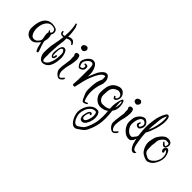

<svg xmlns="http://www.w3.org/2000/svg" viewBox="-14 -1285 2360 2360"><g transform="rotate(45 1166.0 -105.5)"><path d="M271 28Q262 28 253 11Q237 -20 233.5 -45.5Q230 -71 220 -96Q204 -71 177.5 -48Q151 -25 122 -25Q70 -25 41.5 -57.5Q13 -90 13 -138Q13 -167 18 -204Q23 -241 38.5 -275Q54 -309 83.5 -331.5Q113 -354 162 -354Q197 -354 226 -341Q255 -328 255 -288Q255 -281 251.5 -269.5Q248 -258 240 -249H241Q246 -236 248.5 -222Q251 -208 251 -194Q251 -167 240 -134Q247 -100 258 -65.5Q269 -31 282 1Q284 6 281.5 17Q279 28 271 28ZM132 -60Q158 -60 177.5 -79Q197 -98 205 -116Q207 -119 207 -130Q207 -140 205 -151Q203 -162 202 -168Q200 -179 197.5 -190Q195 -201 195 -213Q195 -233 200 -245Q198 -249 196 -253Q194 -257 189 -262Q188 -263 188 -266Q188 -271 193.5 -273.5Q199 -276 203 -271H202Q207 -264 208.5 -262.5Q210 -261 216 -260Q220 -262 223 -262Q227 -266 231 -273Q235 -280 235 -284Q235 -316 216 -326Q197 -336 171 -336Q138 -336 113.5 -313.5Q89 -291 75.5 -255Q62 -219 62 -179Q62 -154 68 -126.5Q74 -99 89.5 -79.5Q105 -60 132 -60Z M414 73Q387 73 369.5 55Q352 37 343 12.5Q334 -12 334 -33Q334 -56 335 -73Q336 -90 337 -114Q339 -150 348 -190.5Q357 -231 361 -262L371 -334Q367 -333 362 -332.5Q357 -332 352 -332Q334 -332 322 -343Q310 -354 310 -375Q310 -385 319 -385Q329 -385 329 -374H330Q330 -351 352 -351Q360 -351 373 -356Q376 -389 376 -423Q376 -456 373 -489Q370 -522 362 -553Q362 -554 361.5 -555Q361 -556 361 -557Q361 -565 370 -565Q377 -565 380 -557Q382 -547 387.5 -539Q393 -531 395 -521Q402 -490 406 -453.5Q410 -417 410 -379Q421 -384 432 -388.5Q443 -393 455 -393Q480 -393 494 -379Q508 -365 515 -348Q516 -347 516 -344Q516 -335 506 -335Q500 -335 497 -342Q493 -353 482 -358Q471 -363 456 -363Q443 -363 432 -358.5Q421 -354 410 -349Q410 -324 408.5 -300Q407 -276 403 -256Q398 -225 396 -186Q394 -147 392 -112Q391 -99 390.5 -88.5Q390 -78 390 -67Q390 -60 390.5 -52Q391 -44 391 -35Q391 -29 390.5 -20.5Q390 -12 390 -2Q390 17 394.5 33.5Q399 50 412 50Q418 50 425 47Q454 34 471 1.5Q488 -31 495 -69Q502 -107 502 -136Q502 -145 502.5 -153Q503 -161 503 -168Q503 -180 500 -191Q497 -202 487 -214Q483 -220 480 -221.5Q477 -223 475 -224Q459 -224 451.5 -211Q444 -198 441.5 -179Q439 -160 439 -142Q439 -124 439 -115Q439 -106 441 -91.5Q443 -77 452 -77Q458 -77 460 -90Q462 -103 462 -108Q462 -117 472 -117Q482 -117 483 -108Q483 -95 476.5 -76.5Q470 -58 452 -58Q442 -58 434.5 -68Q427 -78 423 -91.5Q419 -105 419 -115Q419 -127 421 -148.5Q423 -170 428 -193Q433 -216 444.5 -232.5Q456 -249 476 -249Q493 -249 504 -236Q515 -223 522 -203.5Q529 -184 532 -165.5Q535 -147 535 -136Q535 -101 528.5 -60.5Q522 -20 504 14Q486 48 451 64Q430 73 414 73Z M691 67Q674 67 655 52.5Q636 38 623.5 17.5Q611 -3 611 -22Q611 -46 613 -67.5Q615 -89 619 -111Q622 -130 623.5 -148Q625 -166 629 -188Q631 -199 629 -210Q627 -221 627 -234Q627 -240 627.5 -244Q628 -248 628 -252Q628 -257 627 -262Q626 -267 621 -276Q615 -282 615 -292Q615 -301 621 -309Q627 -317 639 -317Q640 -317 639.5 -318Q639 -319 640 -319Q667 -323 676 -302Q685 -281 685 -254Q685 -232 682 -211.5Q679 -191 677 -180Q674 -158 668 -140.5Q662 -123 659 -103Q656 -83 653.5 -63Q651 -43 651 -22Q651 -10 656 6.5Q661 23 670 35.5Q679 48 691 48Q698 48 707.5 37.5Q717 27 726.5 17Q736 7 741 7Q745 7 745 17V18Q745 27 735.5 38.5Q726 50 713.5 58.5Q701 67 691 67ZM653 -382Q633 -382 620.5 -390.5Q608 -399 608 -416Q608 -434 622.5 -445.5Q637 -457 657 -458Q669 -458 678 -447Q687 -436 688 -425Q688 -411 677 -396.5Q666 -382 653 -382Z M1114 63Q1100 63 1092 52Q1084 41 1079 30Q1069 6 1055 -24.5Q1041 -55 1041 -92Q1040 -136 1044.5 -184.5Q1049 -233 1065 -271Q1071 -285 1075.5 -294.5Q1080 -304 1079 -320V-330Q1079 -339 1077.5 -348.5Q1076 -358 1069 -358Q1051 -358 1035.5 -344.5Q1020 -331 1007 -311Q994 -291 984 -271Q974 -251 968 -237Q944 -183 930 -126Q916 -69 902 -4Q901 3 888 3Q881 3 872.5 -0.5Q864 -4 865 -10Q869 -49 870 -92Q871 -135 871 -178V-247Q871 -256 871.5 -267Q872 -278 872 -289Q872 -316 865.5 -338.5Q859 -361 836 -361Q818 -361 799.5 -346.5Q781 -332 768.5 -311Q756 -290 756 -272Q756 -267 759 -254.5Q762 -242 767.5 -231.5Q773 -221 780 -221Q795 -222 806 -232Q817 -242 817 -258Q817 -269 814 -273.5Q811 -278 797 -277Q787 -277 787 -287Q787 -296 796 -296V-297Q824 -298 832 -289.5Q840 -281 840 -257Q840 -234 821.5 -218Q803 -202 779 -200Q768 -200 757 -214.5Q746 -229 738.5 -246.5Q731 -264 731 -273Q732 -297 747.5 -324.5Q763 -352 787 -372Q811 -392 836 -392Q861 -392 878 -376.5Q895 -361 906 -337Q917 -313 922 -288Q927 -263 927 -243V-203L946 -248Q955 -270 964 -292Q973 -314 986 -334Q1003 -359 1023 -376.5Q1043 -394 1069 -394Q1084 -394 1096.5 -380.5Q1109 -367 1116 -349.5Q1123 -332 1123 -320Q1123 -298 1122.5 -284.5Q1122 -271 1114 -251Q1100 -217 1092.5 -175Q1085 -133 1085 -93Q1085 -61 1091 -31.5Q1097 -2 1108 27Q1109 28 1111 34Q1113 40 1115 41Q1121 41 1131.5 37Q1142 33 1149 29Q1153 27 1154 27Q1163 27 1163 37Q1163 42 1158 45Q1149 50 1135.5 56Q1122 62 1114 63Z M1253 357Q1228 357 1208 338.5Q1188 320 1173.5 293Q1159 266 1151.5 238Q1144 210 1144 192Q1144 149 1162.5 105Q1181 61 1214.5 31.5Q1248 2 1294 2Q1319 2 1331 17.5Q1343 33 1347.5 54.5Q1352 76 1352 94Q1352 110 1346.5 134.5Q1341 159 1330.5 183.5Q1320 208 1304 224Q1288 240 1267 240Q1240 240 1230 222Q1220 204 1220 183Q1220 175 1222.5 158Q1225 141 1230.5 123Q1236 105 1245.5 92Q1255 79 1269 79Q1275 79 1281 82Q1283 83 1286.5 92Q1290 101 1290 101V102Q1290 106 1286.5 109Q1283 112 1279 112Q1269 112 1269 103Q1269 103 1271 101.5Q1273 100 1274 100Q1265 96 1258 107Q1251 118 1247 131Q1243 144 1242 149L1240 178Q1239 189 1246 197.5Q1253 206 1267 206Q1279 206 1288.5 192.5Q1298 179 1305 159.5Q1312 140 1315.5 122Q1319 104 1319 95Q1319 87 1318 72Q1317 57 1311.5 44Q1306 31 1294 31Q1256 30 1229 55.5Q1202 81 1187.5 118.5Q1173 156 1173 193Q1173 206 1178 227.5Q1183 249 1193 270.5Q1203 292 1217.5 306.5Q1232 321 1251 321Q1264 321 1276 312.5Q1288 304 1298 297Q1332 276 1345.5 252Q1359 228 1375 187Q1391 145 1398 101Q1405 57 1405 2Q1405 -19 1403.5 -40Q1402 -61 1400 -81Q1381 -64 1353.5 -55.5Q1326 -47 1297 -47Q1264 -47 1235.5 -66Q1207 -85 1189.5 -114.5Q1172 -144 1172 -175Q1172 -223 1179.5 -265Q1187 -307 1213 -339.5Q1239 -372 1293 -388Q1299 -390 1305.5 -390Q1312 -390 1319 -390Q1350 -390 1374 -362.5Q1398 -335 1398 -300Q1398 -280 1384 -257Q1370 -234 1349 -234Q1342 -234 1335 -245Q1328 -256 1326 -260Q1326 -261 1325.5 -261.5Q1325 -262 1325 -263Q1325 -273 1335 -273Q1341 -273 1344 -267V-265Q1344 -264 1346 -260Q1348 -256 1350 -256Q1363 -256 1371 -270.5Q1379 -285 1379 -298Q1378 -321 1358.5 -334Q1339 -347 1319 -347Q1312 -347 1305 -344Q1298 -341 1291 -338Q1257 -325 1242 -301.5Q1227 -278 1224 -246Q1221 -214 1221 -175Q1221 -144 1242.5 -117Q1264 -90 1295 -90Q1331 -90 1356 -95.5Q1381 -101 1398 -116Q1397 -129 1396.5 -141.5Q1396 -154 1396 -167Q1396 -178 1399 -200.5Q1402 -223 1407.5 -248Q1413 -273 1420 -290.5Q1427 -308 1435 -308Q1446 -308 1452.5 -295Q1459 -282 1462.5 -266.5Q1466 -251 1465 -241L1468 -224Q1468 -188 1461 -165Q1454 -142 1436 -119Q1439 -90 1442 -61Q1445 -32 1445 1Q1445 62 1436.5 109Q1428 156 1410 202Q1398 233 1387 254.5Q1376 276 1359.5 292.5Q1343 309 1316 326Q1300 336 1287 346.5Q1274 357 1253 357ZM1434 -171Q1444 -194 1445 -226L1446 -242Q1447 -250 1445 -264Q1443 -278 1435 -278Q1431 -278 1429.5 -271.5Q1428 -265 1428 -255Q1428 -236 1431 -210.5Q1434 -185 1434 -172Z M1623 67Q1606 67 1587 52.5Q1568 38 1555.5 17.5Q1543 -3 1543 -22Q1543 -46 1545 -67.5Q1547 -89 1551 -111Q1554 -130 1555.5 -148Q1557 -166 1561 -188Q1563 -199 1561 -210Q1559 -221 1559 -234Q1559 -240 1559.5 -244Q1560 -248 1560 -252Q1560 -257 1559 -262Q1558 -267 1553 -276Q1547 -282 1547 -292Q1547 -301 1553 -309Q1559 -317 1571 -317Q1572 -317 1571.5 -318Q1571 -319 1572 -319Q1599 -323 1608 -302Q1617 -281 1617 -254Q1617 -232 1614 -211.5Q1611 -191 1609 -180Q1606 -158 1600 -140.5Q1594 -123 1591 -103Q1588 -83 1585.5 -63Q1583 -43 1583 -22Q1583 -10 1588 6.5Q1593 23 1602 35.5Q1611 48 1623 48Q1630 48 1639.5 37.5Q1649 27 1658.5 17Q1668 7 1673 7Q1677 7 1677 17V18Q1677 27 1667.5 38.5Q1658 50 1645.5 58.5Q1633 67 1623 67ZM1585 -382Q1565 -382 1552.5 -390.5Q1540 -399 1540 -416Q1540 -434 1554.5 -445.5Q1569 -457 1589 -458Q1601 -458 1610 -447Q1619 -436 1620 -425Q1620 -411 1609 -396.5Q1598 -382 1585 -382Z M1973 65Q1951 63 1932 37Q1913 11 1904 -20Q1900 -36 1896 -53Q1892 -70 1888 -87Q1884 -74 1880.5 -63Q1877 -52 1875 -50Q1868 -42 1859 -30Q1850 -18 1837 -16Q1833 -15 1828.5 -15Q1824 -15 1820 -15Q1785 -15 1755 -35.5Q1725 -56 1704.5 -87Q1684 -118 1679 -151Q1678 -159 1677.5 -165Q1677 -171 1677 -177Q1677 -191 1679 -205Q1681 -219 1683 -235Q1687 -257 1701.5 -279.5Q1716 -302 1737 -318.5Q1758 -335 1781 -338Q1795 -341 1811 -331.5Q1827 -322 1839 -307.5Q1851 -293 1853 -278Q1854 -274 1854 -265Q1854 -235 1834 -208Q1830 -203 1823.5 -198Q1817 -193 1806 -193Q1793 -193 1779 -203Q1765 -213 1765 -226Q1765 -235 1770 -242.5Q1775 -250 1777 -259Q1778 -263 1784 -263Q1788 -263 1791 -260Q1794 -257 1792 -252Q1786 -237 1788 -225Q1789 -223 1796 -219Q1803 -215 1807 -216Q1814 -217 1818 -223.5Q1822 -230 1824 -235Q1829 -246 1831.5 -254.5Q1834 -263 1832 -274Q1830 -288 1814 -299.5Q1798 -311 1785 -309Q1762 -305 1747.5 -283.5Q1733 -262 1726.5 -233Q1720 -204 1720 -179Q1720 -173 1720 -168Q1720 -163 1721 -158Q1725 -133 1741 -109Q1757 -85 1780.5 -70.5Q1804 -56 1830 -60Q1834 -61 1843 -71.5Q1852 -82 1860 -92.5Q1868 -103 1870 -105Q1875 -111 1880 -127Q1875 -162 1872 -200Q1869 -238 1869 -275Q1869 -284 1869.5 -293Q1870 -302 1870 -311Q1871 -335 1874 -350.5Q1877 -366 1879 -389Q1884 -430 1897 -471Q1910 -512 1932 -548Q1945 -570 1960 -568Q1980 -565 1986 -540Q1992 -515 1992 -489Q1992 -475 1991.5 -463.5Q1991 -452 1990 -446Q1984 -398 1971 -354.5Q1958 -311 1940 -267Q1933 -251 1927 -239.5Q1921 -228 1916 -218Q1917 -192 1919.5 -165Q1922 -138 1926 -112Q1928 -102 1931 -79Q1934 -56 1939.5 -30.5Q1945 -5 1954.5 13.5Q1964 32 1977 34Q1980 35 1983 36.5Q1986 38 1990 38Q1992 38 1998 36Q2001 34 2005 34Q2008 34 2008 38Q2008 42 2003.5 49.5Q1999 57 1994 59Q1990 61 1985.5 63.5Q1981 66 1973 65ZM1915 -271 1919 -279Q1939 -320 1949 -362Q1959 -404 1965 -449Q1965 -453 1966 -464.5Q1967 -476 1967 -490Q1967 -508 1965 -524Q1963 -540 1957 -543Q1956 -543 1956 -540Q1956 -537 1954 -533Q1951 -527 1949 -521Q1947 -515 1945 -513Q1932 -481 1929.5 -450Q1927 -419 1923 -383Q1919 -355 1917.5 -327Q1916 -299 1915 -271Z M2168 19Q2149 18 2124 6.5Q2099 -5 2085 -15Q2058 -36 2040 -76Q2022 -116 2022 -153Q2022 -172 2025.5 -189Q2029 -206 2033 -224Q2038 -253 2051.5 -275Q2065 -297 2084 -319Q2102 -339 2121.5 -351Q2141 -363 2170 -363Q2195 -363 2214.5 -349.5Q2234 -336 2234 -307Q2234 -299 2230.5 -285.5Q2227 -272 2219 -262Q2211 -252 2199 -252Q2182 -252 2170.5 -264Q2159 -276 2151 -289Q2150 -291 2150 -294Q2150 -299 2155.5 -301Q2161 -303 2165 -298Q2168 -293 2180 -282.5Q2192 -272 2199 -272Q2210 -272 2212 -286Q2214 -300 2215 -307Q2215 -324 2199.5 -326.5Q2184 -329 2170 -329Q2150 -329 2138 -318Q2126 -307 2114 -293Q2097 -273 2092.5 -256Q2088 -239 2087.5 -220Q2087 -201 2082 -176Q2081 -169 2080.5 -162Q2080 -155 2080 -147Q2080 -118 2082 -88Q2084 -58 2106 -41Q2117 -34 2135.5 -23Q2154 -12 2167 -12Q2194 -12 2220 -33.5Q2246 -55 2258 -77Q2269 -98 2275 -115.5Q2281 -133 2281 -158Q2281 -195 2268 -217.5Q2255 -240 2246 -240Q2240 -240 2240 -228Q2240 -227 2242.5 -221Q2245 -215 2246 -213Q2247 -211 2247 -207Q2247 -193 2232 -193Q2223 -193 2218 -202Q2216 -209 2212 -215Q2208 -221 2208 -228Q2208 -242 2221 -257Q2234 -272 2242 -272Q2261 -272 2274 -251.5Q2287 -231 2293.5 -204.5Q2300 -178 2300 -158Q2300 -130 2288.5 -97Q2277 -64 2257 -35.5Q2237 -7 2211 6Q2200 10 2191 14.5Q2182 19 2168 19Z"/></g></svg>

Font: Ruge Boogie
Style: Regular
Weight: 400
Designer: Robert E. Leuschke
Foundry: Robert E. Leuschke
Version: Version 1.010; ttfautohint (v1.8.3)